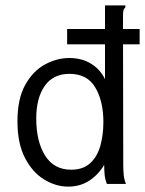

<svg xmlns="http://www.w3.org/2000/svg" viewBox="-20 -685 540 715"><path d="M234 10Q188 10 144.5 -16.5Q101 -43 73 -97Q45 -151 45 -233Q45 -317 74 -369Q103 -421 147.5 -445Q192 -469 238 -469Q285 -469 319.5 -447.5Q354 -426 371 -390V-665H447V-658Q441 -652 439.5 -645Q438 -638 438 -621L439 -71Q439 -53 440.5 -35.5Q442 -18 449 0H378Q371 -18 369.5 -35.5Q368 -53 368 -71Q346 -34 312 -12Q278 10 234 10ZM245 -53Q289 -53 315.5 -77Q342 -101 353.5 -141.5Q365 -182 365 -231Q365 -308 335 -359Q305 -410 239 -410Q178 -410 146.5 -365Q115 -320 115 -244Q115 -158 148 -105.5Q181 -53 245 -53ZM230 -520V-577H500V-520Z"/></svg>

Font: Inconsolata Nerd Font Mono
Style: Regular
Weight: 400
Monospace: yes
Designer: Raph Levien, Cyreal, Brenton Simpson
Foundry: Raph Levien, Cyreal, Google
Version: Version 3.000; ttfautohint (v1.8.3);Nerd Fonts 3.0.2